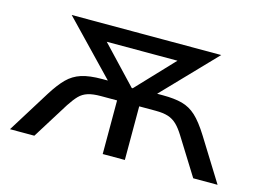

<svg xmlns="http://www.w3.org/2000/svg" viewBox="-74 -625 1022 754"><g transform="rotate(15 437.0 -248.0)"><path d="M15 0 122 -172Q149 -215 173 -239Q197 -263 229.5 -273.5Q262 -284 314 -284H374L358 -262L133 -496H741L516 -262L500 -284H561Q608 -284 639.5 -275.5Q671 -267 696.5 -243.5Q722 -220 752 -172L859 0H760L667 -149Q651 -175 635.5 -190Q620 -205 600 -211.5Q580 -218 548 -218H482V0H392V-218H326Q294 -218 273.5 -211.5Q253 -205 238.5 -190Q224 -175 207 -149L114 0ZM435 -280H439L611 -462L616 -430H258L263 -462Z"/></g></svg>

Font: Nunito Sans 7pt
Style: Regular
Weight: 400
Designer: Vernon Adams
Foundry: Vernon Adams
Version: Version 3.101;gftools[0.9.27]